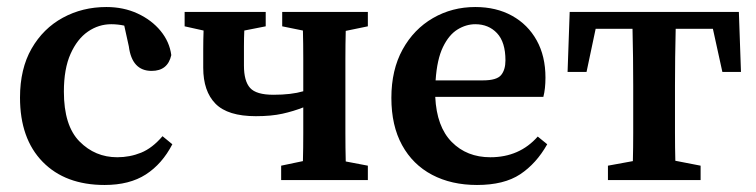

<svg xmlns="http://www.w3.org/2000/svg" viewBox="-20 -513 2155 547"><path d="M278 14Q166 14 101.5 -52Q37 -118 37 -235Q37 -317 70 -374.5Q103 -432 159 -462.5Q215 -493 283 -493Q332 -493 372 -474.5Q412 -456 437.5 -425Q463 -394 468 -356Q458 -311 412 -311Q356 -311 347 -381L334 -440Q325 -442 315.5 -443Q306 -444 297 -444Q261 -444 230.5 -423Q200 -402 181 -359.5Q162 -317 162 -252Q162 -155 206.5 -110Q251 -65 314 -65Q350 -65 382 -78Q414 -91 443 -125L471 -102Q442 -46 395.5 -16Q349 14 278 14Z M784 -438V-479H1028V-438L965 -425Q964 -388 964 -345Q964 -302 964 -269V-210Q964 -177 964 -134Q964 -91 965 -53L1028 -41V0H781V-41L843 -54Q844 -91 844 -133.5Q844 -176 844 -207Q816 -196 784.5 -189Q753 -182 709 -182Q629 -182 594 -217.5Q559 -253 559 -320Q559 -346 559 -373Q559 -400 560 -426L506 -438V-479H737V-438L676 -426Q675 -405 675 -381.5Q675 -358 675 -326Q675 -282 692.5 -262.5Q710 -243 759 -243Q810 -243 844 -253V-269Q844 -302 844 -345.5Q844 -389 843 -426Z M1334 -444Q1308 -444 1283.5 -429Q1259 -414 1242 -379Q1225 -344 1221 -284H1356Q1395 -284 1407.5 -299Q1420 -314 1420 -341Q1420 -393 1396 -418.5Q1372 -444 1334 -444ZM1339 14Q1266 14 1211 -15Q1156 -44 1125.5 -99.5Q1095 -155 1095 -234Q1095 -314 1127 -372Q1159 -430 1213.5 -461.5Q1268 -493 1334 -493Q1394 -493 1439 -468Q1484 -443 1509 -398Q1534 -353 1534 -292Q1534 -260 1528 -237H1220Q1224 -152 1267 -108.5Q1310 -65 1377 -65Q1460 -65 1512 -124L1539 -102Q1508 -47 1462 -16.5Q1416 14 1339 14Z M1597 -308 1603 -479H2085L2091 -308H2038L2011 -431H1905Q1904 -394 1903.5 -349Q1903 -304 1903 -269V-210Q1903 -177 1903 -134.5Q1903 -92 1904 -55L1976 -41V0H1712V-41L1783 -54Q1784 -92 1784 -134.5Q1784 -177 1784 -210V-269Q1784 -304 1783.5 -349Q1783 -394 1782 -431H1677L1651 -308Z"/></svg>

Font: Source Serif 4 Semibold
Style: Regular
Weight: 600
Designer: Frank Grießhammer
Foundry: Adobe
Version: Version 4.005;hotconv 1.1.0;makeotfexe 2.6.0